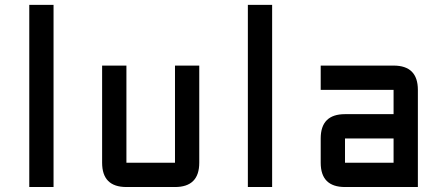

<svg xmlns="http://www.w3.org/2000/svg" viewBox="-20 -752 1798 772"><path d="M97.7 -732.4H195.3V0H97.7Z M683.6 -488.3H781.2V-97.7Q781.2 0 683.6 0H488.3Q390.6 0 390.6 -97.7V-488.3H488.3V-97.7H683.6Z M976.6 -732.4H1074.2V0H976.6Z M1660.2 0H1367.2Q1269.5 0 1269.5 -97.7V-195.3Q1269.5 -293 1367.2 -293H1562.5V-390.6H1269.5V-488.3H1562.5Q1660.2 -488.3 1660.2 -390.6ZM1367.2 -97.7H1562.5V-195.3H1367.2Z"/></svg>

Font: BabelStone Zanabazar
Style: Regular
Weight: 400
Designer: Andrew West
Foundry: Andrew West
Version: Version 10.002;August 6, 2021